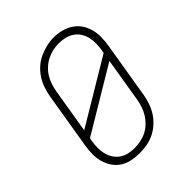

<svg xmlns="http://www.w3.org/2000/svg" viewBox="-207 -876 1014 1014"><g transform="rotate(-45 300.0 -369.0)"><path d="M248 8Q219 8 190.5 2Q162 -4 138.5 -19.5Q115 -35 99.5 -58.5Q84 -82 76.5 -109Q69 -136 69.5 -166Q70 -196 75 -226L127 -541Q132 -568 141 -594.5Q150 -621 166 -645.5Q182 -670 204 -689.5Q226 -709 252 -721Q278 -733 305.5 -739.5Q333 -746 361 -746Q390 -746 418.5 -738.5Q447 -731 470.5 -715.5Q494 -700 509.5 -677Q525 -654 532.5 -626.5Q540 -599 539.5 -569Q539 -539 534 -509L482 -194Q477 -167 468 -140.5Q459 -114 443 -89.5Q427 -65 405 -45.5Q383 -26 357 -13.5Q331 -1 303 3.5Q275 8 248 8ZM128 -285 489 -501 492 -516Q496 -539 496.5 -563Q497 -587 492 -609Q487 -631 475 -650Q463 -669 444.5 -681.5Q426 -694 403.5 -699.5Q381 -705 357 -705Q335 -705 312.5 -700Q290 -695 269 -684.5Q248 -674 230 -657.5Q212 -641 199.5 -620.5Q187 -600 180 -578Q173 -556 169 -534ZM249 -30Q272 -30 295 -34.5Q318 -39 339 -49.5Q360 -60 378 -77Q396 -94 408.5 -114Q421 -134 428.5 -156Q436 -178 440 -201L481 -450L120 -234L117 -219Q113 -196 112.5 -172.5Q112 -149 117 -127Q122 -105 133.5 -86Q145 -67 163 -54Q181 -41 203.5 -35.5Q226 -30 249 -30Z"/></g></svg>

Font: Iosevka Curly Slab XLtEx
Style: Italic
Weight: 200
Width: 7
Italic angle: -9°
Monospace: yes
Designer: Belleve Invis
Foundry: Belleve Invis
Version: Version 11.1.0; ttfautohint (v1.8.3)